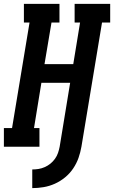

<svg xmlns="http://www.w3.org/2000/svg" viewBox="-39 -755 587 988"><path d="M127 213V117Q143 117 159 114.5Q175 112 191 105Q207 98 220.5 87Q234 76 244 62Q254 48 259.5 32Q265 16 268 0L322 -329H174L136 -96H164V0H-19V-96H23L113 -639H84V-735H267V-639H226L190 -425H338L373 -639H345V-735H528V-639H486L380 0Q375 29 365 57.5Q355 86 337.5 112Q320 138 295.5 158Q271 178 243 190.5Q215 203 185.5 208Q156 213 127 213Z"/></svg>

Font: Iosevka Slab
Style: Bold Italic
Weight: 700
Italic angle: -9°
Monospace: yes
Designer: Belleve Invis
Foundry: Belleve Invis
Version: Version 11.1.0; ttfautohint (v1.8.3)